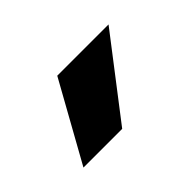

<svg xmlns="http://www.w3.org/2000/svg" viewBox="-44 -834 368 368"><g transform="rotate(-45 140.0 -650.0)"><path d="M115 -730H254L131 -570H26Z"/></g></svg>

Font: 
Style: 㨦
Weight: 700
Designer: A.Korolkova, Vitaly Kuzmin
Foundry: ParaType Ltd
Version: Version 2.000